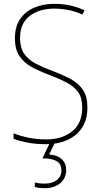

<svg xmlns="http://www.w3.org/2000/svg" viewBox="-20 -744 527 1004"><path d="M437 -182Q437 -118 408.5 -75.5Q380 -33 331.5 -11.5Q283 10 221 10Q167 10 125.5 2Q84 -6 51 -18V-47Q86 -33 129 -24Q172 -15 223 -15Q304 -15 357 -57Q410 -99 410 -182Q410 -231 389.5 -261Q369 -291 330 -311.5Q291 -332 236 -353Q185 -372 145 -394Q105 -416 81.5 -451Q58 -486 58 -544Q58 -604 85 -644Q112 -684 159 -704Q206 -724 265 -724Q349 -724 422 -690L411 -668Q371 -686 333.5 -692.5Q296 -699 263 -699Q187 -699 136 -661Q85 -623 85 -546Q85 -493 107 -462Q129 -431 166.5 -411.5Q204 -392 249 -375Q306 -354 348 -331.5Q390 -309 413.5 -274.5Q437 -240 437 -182ZM326 145Q326 188 295 214Q264 240 215 240Q184 240 162 234V210Q183 216 215 216Q252 216 276.5 198Q301 180 301 146Q301 113 276 98.5Q251 84 202 84L242 0H268L237 64Q280 67 303 88.5Q326 110 326 145Z"/></svg>

Font: Noto Sans Gurmukhi UI SemiCondensed Thin
Style: Regular
Weight: 100
Width: 4
Designer: Jelle Bosma - Monotype Design Team
Foundry: Monotype Imaging Inc.
Version: Version 2.004; ttfautohint (v1.8.4.7-5d5b)